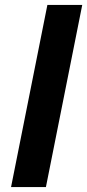

<svg xmlns="http://www.w3.org/2000/svg" viewBox="-20 -762 355 782"><path d="M173 -742H315L167 0H25Z"/></svg>

Font: Argentum Sans Medium
Style: Italic
Weight: 500
Italic angle: -11°
Designer: Julieta Ulanovsky (font), Cristiano Sobral (main changes and remaster)
Foundry: Julieta Ulanovsky (font), Cristiano Sobral (main changes and remaster)
Version: Version 2.007;June 15, 2022;FontCreator 14.0.0.2814 64-bit; 